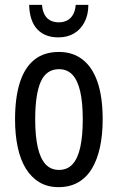

<svg xmlns="http://www.w3.org/2000/svg" viewBox="-20 -761 485 791"><path d="M403 -269Q403 -206 392 -155Q381 -104 359 -67Q337 -30 302.5 -10Q268 10 221 10Q176 10 142.5 -10Q109 -30 86.5 -66.5Q64 -103 53 -154.5Q42 -206 42 -269Q42 -358 61.5 -420Q81 -482 121 -514.5Q161 -547 223 -547Q280 -547 320.5 -515.5Q361 -484 382 -422.5Q403 -361 403 -269ZM125 -269Q125 -201 135.5 -154.5Q146 -108 167.5 -84.5Q189 -61 223 -61Q257 -61 278.5 -84Q300 -107 310.5 -153.5Q321 -200 321 -269Q321 -338 310.5 -384Q300 -430 278.5 -453Q257 -476 223 -476Q171 -476 148 -424.5Q125 -373 125 -269ZM344 -741Q344 -700 328 -669.5Q312 -639 284.5 -623Q257 -607 220 -607Q165 -607 133.5 -640.5Q102 -674 100 -741H153Q155 -717 163.5 -701Q172 -685 187 -677Q202 -669 222 -669Q242 -669 257 -677Q272 -685 281 -701Q290 -717 292 -741Z"/></svg>

Font: Noto Sans ExtraCondensed
Style: Regular
Weight: 400
Width: 2
Designer: Monotype Design Team
Foundry: Monotype Imaging Inc.
Version: Version 2.013